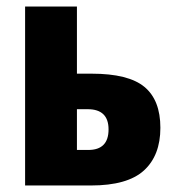

<svg xmlns="http://www.w3.org/2000/svg" viewBox="-20 -569 539 589"><path d="M216 -343V-549H57V0H259Q371 0 421.5 -46Q472 -92 472 -177Q472 -262 423 -302.5Q374 -343 261 -343ZM313 -172Q313 -109 251 -109H216V-234H249Q313 -234 313 -172Z"/></svg>

Font: Noto Sans Display SemiCondensed Extra
Style: Regular
Weight: 800
Width: 4
Designer: Monotype Design Team
Foundry: Monotype Imaging Inc.
Version: Version 1.900